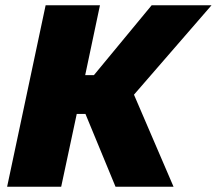

<svg xmlns="http://www.w3.org/2000/svg" viewBox="-20 -708 822 728"><path d="M7 0 153 -688H359L303 -423H336L555 -688H782L488 -349L638 0H418L304 -276H271L212 0Z"/></svg>

Font: Saira ExtraBold
Style: Italic
Weight: 800
Italic angle: -12°
Designer: Hector Gatti with collaboration of the Omnibus-Type team
Foundry: Omnibus-Type
Version: Version 1.100; ttfautohint (v1.8.3)